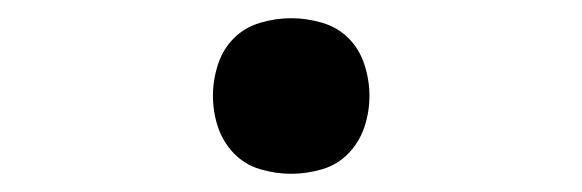

<svg xmlns="http://www.w3.org/2000/svg" viewBox="-20 -183 640 211"><path d="M300 8Q283 8 266 3Q249 -2 237 -14.5Q225 -27 219.5 -43.5Q214 -60 214 -78Q214 -95 219.5 -112Q225 -129 237 -141Q249 -153 266 -158Q283 -163 300 -163Q317 -163 334 -158Q351 -153 363 -141Q375 -129 380.5 -112Q386 -95 386 -78Q386 -60 380.5 -43.5Q375 -27 363 -14.5Q351 -2 334 3Q317 8 300 8Z"/></svg>

Font: Iosevka Custom Medium Extended
Style: Regular
Weight: 500
Width: 7
Monospace: yes
Designer: Belleve Invis
Foundry: Belleve Invis
Version: Version 11.2.4; ttfautohint (v1.8.4)